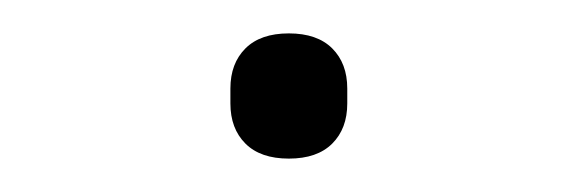

<svg xmlns="http://www.w3.org/2000/svg" viewBox="-20 -363 346 115"><path d="M153 -268Q136 -268 127 -277Q118 -286 118 -301V-310Q118 -325 127 -334Q136 -343 153 -343Q170 -343 179 -334Q188 -325 188 -310V-301Q188 -286 179 -277Q170 -268 153 -268Z"/></svg>

Font: IBM Plex Sans KR ExtraLight
Style: Regular
Weight: 200
Designer: Mike Abbink; Paul van der Laan; Pieter van Rosmalen; Wujin Sim; Chorong Kim; Dohee Lee;
Foundry: Sandoll Inc.
Version: Version 1.001